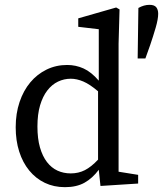

<svg xmlns="http://www.w3.org/2000/svg" viewBox="-20 -760 675 795"><path d="M386 -382Q352 -411 325 -422.5Q298 -434 273 -434Q245 -434 220 -422Q195 -410 176 -385.5Q157 -361 146 -324Q135 -287 135 -236Q135 -186 145.5 -149.5Q156 -113 174.5 -89Q193 -65 218 -53.5Q243 -42 273 -42Q305 -42 331.5 -55.5Q358 -69 386 -99ZM552 -36V0L396 10L389 -57Q363 -22 330 -3.5Q297 15 249 15Q203 15 165.5 -3Q128 -21 101 -54Q74 -87 59.5 -132.5Q45 -178 45 -233Q45 -290 61 -337.5Q77 -385 105.5 -419Q134 -453 173 -472Q212 -491 258 -491Q294 -491 326 -476.5Q358 -462 389 -426V-639L304 -649V-684L461 -729L475 -721L471 -579V-49ZM599 -740Q619 -740 627 -730Q635 -720 635 -703Q635 -681 624.5 -645Q614 -609 602 -574L582 -518H550L553 -727Q576 -740 599 -740Z"/></svg>

Font: SourceSerifPro
Style: Book
Weight: 400
Designer: Frank Grießhammer
Foundry: Adobe Systems Incorporated
Version: Version 1.014;PS Version 1.0;hotconv 1.0.73;makeotf.lib2.5.5